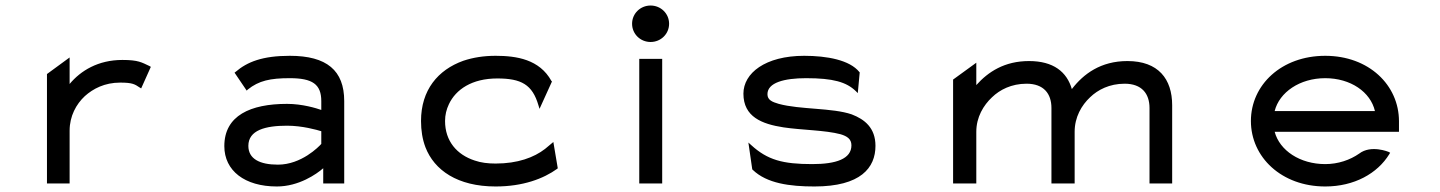

<svg xmlns="http://www.w3.org/2000/svg" viewBox="-20 -664 5213 695"><path d="M521 -425C493 -438 481 -447 423 -447C335 -447 272 -408 232 -360V-456L150 -396V0H232V-191C232 -244 256 -287 287 -316C317 -343 359 -365 415 -365C460 -365 468 -359 486 -347L491 -344L526 -422Z M829 -401 873 -336 877 -340C917 -372 958 -381 1029 -381C1111 -381 1143 -359 1143 -298V-266C1126 -272 1075 -288 1019 -288C887 -288 792 -246 792 -135C792 -46 866 11 982 11C1062 11 1126 -34 1150 -55V0H1226V-298C1226 -409 1163 -462 1029 -462C930 -462 875 -440 833 -404ZM879 -136C879 -193 941 -209 1019 -209C1074 -209 1127 -194 1143 -189V-143C1134 -133 1071 -68 986 -68C920 -68 879 -89 879 -136Z M1933 -270 1978 -369 1976 -371C1933 -449 1850 -462 1774 -462C1731 -462 1693 -456 1657 -444C1565 -411 1504 -338 1504 -226C1504 -192 1509 -160 1520 -131C1552 -48 1636 11 1774 11C1873 11 1947 -17 1997 -53L1999 -55L1983 -150L1953 -125C1913 -94 1854 -72 1774 -72C1746 -72 1721 -75 1698 -83C1634 -104 1591 -153 1591 -226C1591 -248 1596 -268 1605 -287C1630 -340 1688 -380 1780 -380C1867 -380 1907 -358 1929 -283Z M2335 -512C2372 -512 2402 -541 2402 -578C2402 -615 2372 -644 2335 -644C2298 -644 2268 -615 2268 -578C2268 -541 2298 -512 2335 -512ZM2377 -451H2294V0H2377Z M2705 -49C2756 0 2839 11 2928 11C3096 11 3149 -57 3149 -136C3149 -201 3110 -232 3063 -250C2993 -274 2876 -267 2799 -288C2775 -295 2758 -302 2758 -323C2758 -365 2819 -381 2898 -381C2996 -381 3044 -367 3078 -334L3085 -327L3092 -402L3091 -403C3056 -447 2973 -462 2891 -462C2750 -462 2671 -399 2671 -325C2671 -241 2738 -215 2816 -203C2882 -193 2967 -193 3023 -178C3046 -171 3062 -161 3062 -138C3062 -89 3007 -70 2920 -70C2813 -70 2758 -85 2699 -139L2689 -148L2703 -51Z M3786 0H3870V-187C3870 -240 3895 -283 3926 -312C3954 -339 3996 -361 4051 -361C4113 -361 4141 -325 4141 -273V0H4223V-283C4223 -378 4173 -443 4061 -443C3964 -443 3902 -396 3861 -343L3860 -342V-341C3842 -404 3793 -443 3705 -443C3616 -443 3557 -404 3514 -356V-437L3430 -376V0H3514V-187C3514 -240 3540 -283 3571 -312C3599 -339 3641 -361 3696 -361C3758 -361 3786 -325 3786 -273Z M5044 -187V-225C5044 -356 4935 -462 4777 -462C4619 -462 4508 -357 4508 -226C4508 -95 4619 11 4777 11C4882 11 4966 -36 5009 -106L5012 -111L5007 -114C5007 -114 4943 -141 4900 -108C4867 -85 4824 -70 4777 -70C4686 -70 4612 -119 4594 -187ZM4594 -262C4611 -330 4685 -381 4777 -381C4869 -381 4941 -331 4957 -262Z"/></svg>

Font: Charger Monospace
Style: Regular
Weight: 400
Designer: Jasper
Foundry: Cannot Into Space Fonts
Version: Version 0.980